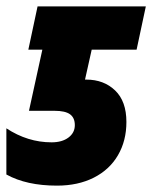

<svg xmlns="http://www.w3.org/2000/svg" viewBox="-33 -573 478 603"><path d="M-13 -25V-170Q54 -126 129 -126Q162 -126 182 -141Q202 -156 202 -180Q202 -203 187 -214Q172 -225 138 -225H58L100 -417H56L85 -553H425L396 -417H255L234 -323H238Q293 -323 328.5 -289Q364 -255 364 -190Q364 -131 337.5 -85.5Q311 -40 261.5 -15Q212 10 146 10Q50 10 -13 -25Z"/></svg>

Font: Noto Sans UI CondBlack
Style: Italic
Weight: 900
Width: 3
Italic angle: -12°
Designer: Monotype Design Team
Foundry: Monotype Imaging Inc.
Version: Version 1.001